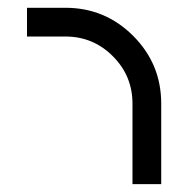

<svg xmlns="http://www.w3.org/2000/svg" viewBox="-20 -469 479 489"><path d="M390.6 -205.1V0H317.4V-205.1Q317.4 -275.9 267.3 -325.9Q217.3 -376 146.5 -376H48.8V-449.2H146.5Q247.6 -449.2 319.1 -377.7Q390.6 -306.2 390.6 -205.1Z"/></svg>

Font: Catrinity
Style: Regular
Weight: 400
Designer: Alexander Lange
Foundry: High-Logic / Made with FontCreator
Version: Version 2.090;May 20, 2024;FontCreator 15.0.0.2974 64-bit